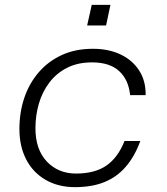

<svg xmlns="http://www.w3.org/2000/svg" viewBox="-20 -759 690 791"><path d="M289 12Q220 12 168 -18Q116 -48 88 -102Q60 -156 60 -227Q60 -296 80 -355.5Q100 -415 139 -460.5Q178 -506 234 -532Q290 -558 363 -558Q427 -558 476 -535Q525 -512 553 -469Q581 -426 580 -367H516Q510 -430 471 -466Q432 -502 359 -502Q300 -502 256 -479.5Q212 -457 183 -418.5Q154 -380 140 -331.5Q126 -283 126 -231Q126 -143 173 -93.5Q220 -44 293 -44Q371 -44 418.5 -77Q466 -110 493 -178H558Q535 -115 498.5 -72.5Q462 -30 410.5 -9Q359 12 289 12ZM339 -654 358 -739H435L417 -654Z"/></svg>

Font: Azeret Mono Thin ExtraLight
Style: Italic
Weight: 250
Italic angle: -12°
Version: Version 1.002